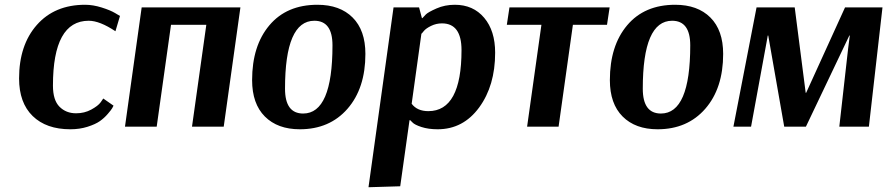

<svg xmlns="http://www.w3.org/2000/svg" viewBox="-20 -531 3720 805"><path d="M464 -400Q398 -444 352 -444Q202 -444 202 -172Q202 -111 229.5 -83.5Q257 -56 299 -56Q334 -56 362.5 -71.5Q391 -87 402 -102L413 -118L456 -88Q454 -84 450.5 -77.5Q447 -71 432 -53.5Q417 -36 398.5 -23Q380 -10 347 0.5Q314 11 275 11Q174 11 117 -44.5Q60 -100 60 -202Q60 -342 134.5 -426.5Q209 -511 337 -511Q370 -511 406.5 -499.5Q443 -488 463 -476L483 -464Z M988 -500 918 0H785L845 -427H697L637 0H504L574 -500Z M1512 -305Q1512 -161 1437 -75Q1362 11 1237 11Q1144 11 1090.5 -42.5Q1037 -96 1037 -195Q1037 -339 1109.5 -425Q1182 -511 1311 -511Q1405 -511 1458.5 -457.5Q1512 -404 1512 -305ZM1298 -444Q1175 -444 1175 -159Q1175 -55 1251 -55Q1374 -55 1374 -341Q1374 -444 1298 -444Z M1525 254 1630 -500H1737L1749 -455H1751Q1756 -461 1765.5 -470.5Q1775 -480 1810 -495.5Q1845 -511 1887 -511Q1964 -511 2010 -456.5Q2056 -402 2056 -310Q2056 -172 1989 -80.5Q1922 11 1815 11Q1776 11 1747 1.5Q1718 -8 1709 -18L1700 -27H1697L1658 250ZM1748 -390 1747 -391 1706 -96Q1729 -65 1776 -65Q1915 -65 1915 -321Q1915 -433 1833 -433Q1809 -433 1787.5 -422.5Q1766 -412 1757 -401Z M2525 -427H2382L2322 0H2190L2250 -427H2105L2116 -500H2536Z M3012 -305Q3012 -161 2937 -75Q2862 11 2737 11Q2644 11 2590.5 -42.5Q2537 -96 2537 -195Q2537 -339 2609.5 -425Q2682 -511 2811 -511Q2905 -511 2958.5 -457.5Q3012 -404 3012 -305ZM2798 -444Q2675 -444 2675 -159Q2675 -55 2751 -55Q2874 -55 2874 -341Q2874 -444 2798 -444Z M3680 -500 3623 0H3499L3536 -328L3543 -382H3541L3359 0H3268L3201 -382H3199L3194 -354L3129 0H3055L3152 -500H3312L3358 -142H3360L3523 -500Z"/></svg>

Font: Arsenal
Style: Bold Italic
Weight: 700
Italic angle: -9°
Designer: Andrij Shevchenko
Foundry: Stairsfor.com
Version: Version 1.000